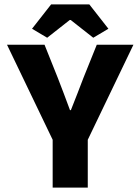

<svg xmlns="http://www.w3.org/2000/svg" viewBox="-20 -855 640 875"><path d="M220 0V-218L12 -651H183L243 -501Q257 -464 271 -428Q285 -392 299 -353H303Q318 -392 332.5 -428Q347 -464 361 -502L421 -651H588L380 -218V0ZM195 -683 126 -724 213 -835H387L474 -724L405 -683L302 -764H298Z"/></svg>

Font: Source Code Pro ExtraBold
Style: Regular
Weight: 800
Monospace: yes
Designer: Paul D. Hunt, Teo Tuominen
Foundry: Adobe Systems Incorporated
Version: Version 1.018;hotconv 1.0.116;makeotfexe 2.5.65601